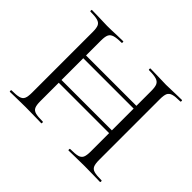

<svg xmlns="http://www.w3.org/2000/svg" viewBox="-138 -830 1035 1035"><g transform="rotate(45 379.5 -312.5)"><path d="M483 -613Q480 -613 480 -619Q480 -625 483 -625L531 -624Q575 -622 604 -622Q631 -622 673 -624L722 -625Q725 -625 725 -619Q725 -613 722 -613Q684 -613 666 -607.5Q648 -602 641.5 -588Q635 -574 635 -544V-81Q635 -51 641.5 -36.5Q648 -22 666 -17Q684 -12 722 -12Q725 -12 725 -6Q725 0 722 0Q691 0 673 -1L604 -2L531 -1Q513 0 483 0Q480 0 480 -6Q480 -12 483 -12Q522 -12 540 -17Q558 -22 564.5 -36.5Q571 -51 571 -81V-542Q571 -572 564.5 -586.5Q558 -601 540 -607Q522 -613 483 -613ZM152 -429H599V-408H152ZM36 -613Q34 -613 34 -619Q34 -625 36 -625L87 -624Q129 -622 154 -622Q183 -622 227 -624L275 -625Q277 -625 277 -619Q277 -613 275 -613Q237 -613 218.5 -607Q200 -601 193.5 -586.5Q187 -572 187 -542V-81Q187 -51 193.5 -36.5Q200 -22 218 -17Q236 -12 275 -12Q277 -12 277 -6Q277 0 275 0Q244 0 226 -1L154 -2L85 -1Q67 0 35 0Q33 0 33 -6Q33 -12 35 -12Q73 -12 91.5 -17Q110 -22 116.5 -36.5Q123 -51 123 -81V-544Q123 -574 116.5 -588Q110 -602 92 -607.5Q74 -613 36 -613ZM152 -242H599V-221H152Z"/></g></svg>

Font: Cormorant
Style: Regular
Weight: 400
Designer: Christian Thalmann (Catharsis Fonts)
Foundry: Catharsis Fonts
Version: Version 4.000